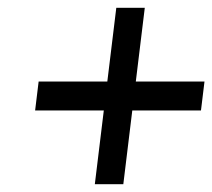

<svg xmlns="http://www.w3.org/2000/svg" viewBox="-20 -576 544 492"><path d="M296 -104 319 -293H495L504 -367H328L351 -556H278L255 -367H79L70 -293H246L223 -104Z"/></svg>

Font: Falling Sky
Style: LightObl
Weight: 400
Designer: Paul D. Hunt
Foundry: Adobe Systems Incorporated
Version: Version 1.02